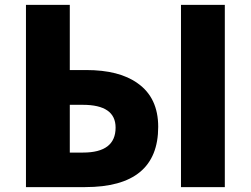

<svg xmlns="http://www.w3.org/2000/svg" viewBox="-20 -764 1024 784"><path d="M86 -744H265V-478H332Q467 -478 542 -424Q626 -365 626 -246Q626 0 328 0H86ZM319 -141Q452 -141 452 -243Q452 -336 318 -336H265V-141ZM719 -744H898V0H719Z"/></svg>

Font: Source Han Sans CN Heavy
Style: Bold
Weight: 900
Designer: Ryoko NISHIZUKA (kana & ideographs); Paul D. Hunt (Latin, Greek & Cyrillic); Wenlong ZHANG (bopomofo); Sandoll Communica
Foundry: Adobe Systems Incorporated
Version: Version 1.000;PS 1;hotconv 1.0.78;makeotf.lib2.5.61930